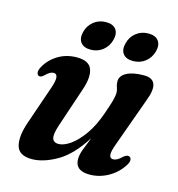

<svg xmlns="http://www.w3.org/2000/svg" viewBox="-99 -727 766 824"><g transform="rotate(15 284.0 -315.0)"><path d="M517 -109Q525 -106 525.8 -95.8Q526.5 -85.5 518.5 -73Q495.5 -35 455.8 -12.2Q416 10.5 372 10.5Q307.5 10.5 307.5 -41.5Q307.5 -60.5 317 -85.8Q326.5 -111 339.5 -143Q286 -58 226 -23.8Q166 10.5 115.5 10.5Q57 10.5 46.5 -30.8Q36 -72 59.5 -138.5L117.5 -307Q129.5 -342 127 -356.8Q124.5 -371.5 111.5 -371.5Q103 -371.5 94.2 -366.5Q85.5 -361.5 73 -349Q60 -338 52 -342.5Q45 -345.5 44 -355.5Q43 -365.5 51 -380.5Q70.5 -416.5 107.2 -439Q144 -461.5 191 -461.5Q244.5 -461.5 257.2 -428Q270 -394.5 250 -336L191.5 -161.5Q177 -119 181.5 -100.5Q186 -82 210 -82Q232.5 -82 261.5 -102.2Q290.5 -122.5 318.8 -162.2Q347 -202 367.5 -261Q382 -302.5 387.8 -323.5Q393.5 -344.5 393.5 -357.5Q393.5 -370.5 389 -381.8Q384.5 -393 384.5 -407.5Q384.5 -432 412 -446.8Q439.5 -461.5 488.5 -461.5Q565.5 -461.5 526 -360.5L449 -147Q434.5 -108.5 436.8 -93.8Q439 -79 453 -79Q461 -79 470.5 -84Q480 -89 494.5 -103Q508.5 -113 517 -109ZM237.5 -508.5Q207 -508.5 193.5 -526.2Q180 -544 187.5 -574Q195.5 -604 218.5 -622Q241.5 -640 272.5 -640Q303.5 -640 316.8 -622Q330 -604 322 -574Q314 -544.5 291.2 -526.5Q268.5 -508.5 237.5 -508.5ZM426 -508.5Q395 -508.5 381.5 -526.2Q368 -544 376 -574Q383.5 -604 406.8 -622Q430 -640 460.5 -640Q492 -640 505.5 -622Q519 -604 511 -574Q503 -544.5 480 -526.5Q457 -508.5 426 -508.5Z"/></g></svg>

Font: Fraunces 72pt Soft SemiBold
Style: Italic
Weight: 600
Italic angle: -16°
Version: Version 1.000;[b76b70a41]